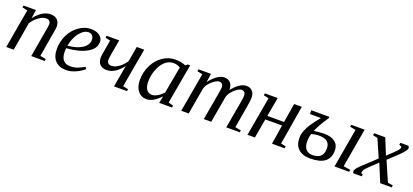

<svg xmlns="http://www.w3.org/2000/svg" viewBox="20 -1212 4226 1965"><g transform="rotate(20 2133.5 -229.0)"><path d="M369 -365H370Q370 -388 358 -401Q346 -415 321 -415Q285 -415 242 -384Q198 -352 170 -308L117 0H36L110 -425L53 -438L57 -459H192L179 -366Q220 -418 263 -444Q307 -470 350 -470Q400 -470 425 -443Q450 -417 450 -367Q450 -364 448 -346Q447 -341 395 -34L458 -22L455 0H308L357 -284Q369 -346 369 -365Z M921 -371 918 -367Q918 -300 836 -254Q752 -207 616 -198L614 -162Q614 -101 640 -69Q665 -38 718 -38Q762 -38 799 -53Q839 -69 868 -87L882 -66Q839 -30 787 -8Q738 13 692 13Q613 13 571 -32Q529 -77 529 -159Q529 -240 564 -312Q598 -382 660 -426Q722 -470 789 -470Q849 -470 885 -443Q921 -416 921 -371ZM620 -228 621 -227Q719 -235 777 -273Q835 -312 835 -367Q835 -394 820 -412Q805 -430 777 -430Q742 -430 710 -402Q677 -374 653 -327Q629 -280 620 -228Z M1063 -237V-236Q1063 -214 1075 -200Q1087 -187 1113 -187Q1150 -187 1192 -217Q1232 -246 1262 -291L1291 -457H1372L1297 -32L1355 -20L1351 2H1210L1252 -235Q1170 -129 1081 -129Q1032 -129 1006 -156Q981 -182 981 -233Q981 -240 984 -260Q991 -303 1012 -425L958 -437L962 -459H1099L1074 -318Q1063 -254 1063 -237Z M1792 -34 1845 -20 1842 2H1702L1717 -74Q1634 12 1567 12Q1508 12 1472 -32Q1436 -76 1436 -152Q1436 -238 1473 -312Q1511 -388 1573 -429Q1636 -471 1710 -471Q1769 -471 1821 -450L1843 -467H1869ZM1776 -407 1778 -408Q1759 -422 1742 -426Q1724 -431 1700 -431Q1650 -431 1610 -394Q1570 -357 1546 -294Q1522 -231 1522 -164Q1522 -112 1543 -80Q1564 -49 1602 -49Q1657 -49 1723 -117Z M2333 -364 2328 -360Q2362 -408 2403 -437Q2445 -467 2484 -467Q2525 -467 2549 -441Q2573 -416 2573 -366Q2573 -362 2571 -338Q2570 -321 2520 -31L2584 -19L2580 3H2433L2483 -281Q2494 -342 2494 -362Q2494 -385 2484 -398Q2473 -412 2451 -412Q2430 -412 2400 -391Q2369 -369 2346 -339Q2323 -308 2318 -279L2269 2H2188L2238 -282Q2250 -346 2250 -363Q2250 -386 2240 -399Q2229 -413 2207 -413Q2187 -413 2155 -392Q2124 -371 2100 -340Q2077 -309 2072 -280L2023 1H1942L2017 -424L1959 -436L1963 -458H2099L2085 -363Q2119 -410 2162 -441Q2204 -471 2242 -471Q2285 -471 2309 -444Q2333 -417 2333 -364Z M3088 -459 3017 -34 3071 -22 3067 0H2930L2963 -210H2781L2744 0H2663L2738 -425L2682 -437L2686 -459H2825L2788 -251H2970L3004 -459Z M3698 -34 3774 -22 3770 0H3611L3685 -425L3622 -437L3626 -459H3772ZM3232 -418H3191V-459H3385L3389 -448Q3316 -341 3287 -270L3306 -272Q3374 -279 3396 -279Q3475 -279 3517 -246Q3559 -213 3559 -153Q3559 9 3348 9Q3263 9 3218 -33Q3173 -75 3173 -152Q3173 -191 3188 -230Q3203 -269 3230 -311Q3258 -355 3311 -418ZM3260 -152Q3260 -91 3285 -62Q3311 -32 3357 -32Q3475 -32 3475 -144Q3475 -195 3445 -219Q3415 -243 3354 -243Q3320 -243 3272 -230Q3260 -188 3260 -152Z M3893 -41 3890 -40Q3890 -26 3911 -22L3907 0H3817Q3809 -6 3809 -21Q3809 -34 3824 -54Q3840 -75 3875 -107L4008 -231L3924 -424L3872 -436L3876 -458H3997L4068 -283L4128 -341Q4158 -369 4173 -388Q4186 -404 4186 -417Q4186 -422 4182 -425Q4176 -429 4158 -436L4162 -458H4248Q4258 -450 4260 -437Q4260 -409 4192 -344L4088 -246L4181 -31L4238 -21L4234 1H4109L4028 -194L3944 -114Q3917 -88 3905 -72Q3893 -56 3893 -41Z"/></g></svg>

Font: Libra Serif Modern
Style: Italic
Weight: 400
Italic angle: -12°
Designer: Stefan Peev, Context Ltd
Foundry: Stefan Peev, Context Ltd
Version: Version 1.000